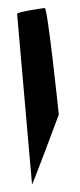

<svg xmlns="http://www.w3.org/2000/svg" viewBox="-46 -595 256 615"><g transform="rotate(-5 82.5 -287.5)"><path d="M32 -8C32 -2 137 -223 137 -223C137 -229 131 -567 122 -567C114 -567 32 -562 32 -556Z"/></g></svg>

Font: Ampere
Style: SCExt
Weight: 400
Version: Version 1